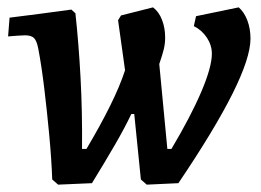

<svg xmlns="http://www.w3.org/2000/svg" viewBox="-20 -491 710 522"><path d="M215 -86Q253 -150 279.5 -203.5Q306 -257 320 -300L301 -436L309 -449L396 -471Q412 -459 420.5 -437Q429 -415 429 -389Q429 -373 425.5 -358Q422 -343 413 -317L435 -86H446Q499 -175 527.5 -242Q556 -309 556 -345Q556 -368 542.5 -388.5Q529 -409 507 -420L513 -447L629 -471Q644 -458 652.5 -435.5Q661 -413 661 -386Q661 -334 612 -236Q563 -138 465 7L379 11L363 -3L345 -181H337Q319 -143 292 -96.5Q265 -50 230 7L138 11L122 -3Q120 -58 114 -122.5Q108 -187 100.5 -249.5Q93 -312 84 -359Q80 -380 72.5 -387.5Q65 -395 48 -395Q42 -395 28 -394Q14 -393 2 -392L6 -443Q38 -447 85 -453Q132 -459 174 -465L185 -455Q194 -373 199 -279.5Q204 -186 203 -86Z"/></svg>

Font: Alegreya SemiBold
Style: Italic
Weight: 600
Italic angle: -7°
Designer: Juan Pablo del Peral
Foundry: Huerta Tipografica
Version: Version 2.009